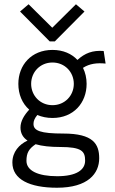

<svg xmlns="http://www.w3.org/2000/svg" viewBox="-20 -708 540 900"><path d="M114 -688 74 -654 213 -514H237L376 -654L336 -688L225 -578ZM226 -155C325 -155 386 -226 386 -315C386 -342 380 -368 369 -390C400 -410 435 -414 475 -410L466 -469C414 -473 378 -459 343 -427C316 -456 276 -474 226 -474C127 -474 66 -403 66 -315C66 -266 84 -223 117 -194C92 -167 76 -139 76 -110C76 -83 88 -63 109 -49C70 -31 38 4 38 54C38 133 119 172 247 172C393 172 445 105 445 34C445 -33 417 -82 277 -82C170 -82 137 -95 137 -127C137 -141 142 -153 155 -169C176 -160 200 -155 226 -155ZM226 -215C168 -215 126 -260 126 -315C126 -370 168 -415 226 -415C284 -415 326 -370 326 -315C326 -260 284 -215 226 -215ZM104 46C104 8 116 -11 147 -32C177 -23 216 -19 262 -19C363 -19 379 1 379 45C379 88 339 118 248 118C158 118 104 92 104 46Z"/></svg>

Font: Inconsolata
Style: Regular
Weight: 400
Monospace: yes
Designer: Raph Levien, Cyreal, Brenton Simpson
Foundry: Raph Levien, Cyreal, Google
Version: Version 3.100